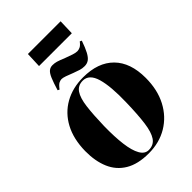

<svg xmlns="http://www.w3.org/2000/svg" viewBox="-329 -1302 1453 1453"><g transform="rotate(-45 398.0 -575.5)"><path d="M45 -339Q47 -467 95.5 -557.5Q144 -648 230 -696.5Q316 -745 428 -745Q588 -745 674.5 -657.5Q761 -570 761 -407Q761 -280 711.5 -185.5Q662 -91 574.5 -38.5Q487 14 373 14Q258 14 185 -29.5Q112 -73 78 -152.5Q44 -232 45 -339ZM280 -372Q278 -259 288.5 -176Q299 -93 324.5 -48.5Q350 -4 391 -4Q445 -4 472.5 -45Q500 -86 511 -169Q522 -252 525 -378Q530 -547 503.5 -638Q477 -729 409 -729Q357 -729 330 -689.5Q303 -650 293 -570.5Q283 -491 280 -372ZM258 -1165H608L604 -1041H253ZM497 -796Q472 -796 451 -802.5Q430 -809 401 -820Q367 -834 342 -842.5Q317 -851 304 -851Q291 -851 275.5 -843.5Q260 -836 237 -805L223 -812Q242 -875 257 -910.5Q272 -946 289 -960Q306 -974 329 -974Q352 -974 372.5 -968Q393 -962 437 -944Q471 -931 496 -923Q521 -915 538 -915Q552 -915 568 -922.5Q584 -930 603 -955L618 -948Q598 -890 580 -856.5Q562 -823 542.5 -809.5Q523 -796 497 -796Z"/></g></svg>

Font: Literata 72pt Black
Style: Italic
Weight: 900
Italic angle: -2°
Designer: Latin by Veronika Burian and Jose Scaglione. Greek by Irene Vlachou. Cyrillic by Vera Evstafieva
Foundry: TypeTogether
Version: Version 3.002